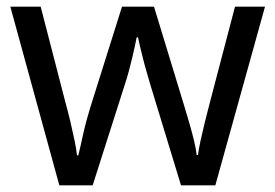

<svg xmlns="http://www.w3.org/2000/svg" viewBox="-20 -557 826 576"><path d="M431 -303Q425 -324 419 -344.5Q413 -365 408.5 -383.5Q404 -402 400 -418Q396 -434 394 -445H390Q388 -434 384.5 -418Q381 -402 376.5 -383Q372 -364 366.5 -343.5Q361 -323 354 -302L258 -1H158L11 -537H102L176 -251Q184 -222 191 -192.5Q198 -163 203.5 -136.5Q209 -110 211 -91H215Q218 -103 222 -121Q226 -139 230.5 -159Q235 -179 240.5 -199Q246 -219 251 -235L346 -537H442L534 -235Q541 -212 548.5 -186Q556 -160 562 -135.5Q568 -111 570 -92H574Q576 -109 581.5 -134.5Q587 -160 594.5 -190.5Q602 -221 610 -251L685 -537H775L626 -1H523Z"/></svg>

Font: uoriya15
Style: Book
Weight: 400
Designer: Jelle Bosma - Monotype Design Team
Foundry: Monotype Imaging Inc.
Version: Version 2.003